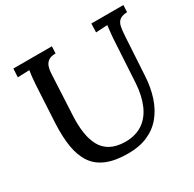

<svg xmlns="http://www.w3.org/2000/svg" viewBox="-156 -866 1060 1049"><g transform="rotate(-30 374.0 -342.0)"><path d="M747 -700 745 -656Q713 -655 697.5 -642.5Q682 -630 677 -606.5Q672 -583 670 -545L656 -306Q652 -234 632.5 -175Q613 -116 577.5 -73Q542 -30 489 -7Q436 16 366 16Q285 16 231.5 -6Q178 -28 148.5 -71.5Q119 -115 108.5 -178Q98 -241 102 -325L115 -565Q117 -591 119 -611.5Q121 -632 124 -649Q106 -648 86 -647.5Q66 -647 50 -646L53 -700H296L294 -656Q264 -656 248.5 -645Q233 -634 226.5 -615.5Q220 -597 219 -574L206 -314Q203 -256 210 -207.5Q217 -159 236.5 -123Q256 -87 292 -67.5Q328 -48 383 -47Q449 -47 493.5 -77Q538 -107 562.5 -163Q587 -219 592 -295L608 -571Q610 -593 612 -613.5Q614 -634 616 -649Q599 -648 579 -647Q559 -646 543 -645L545 -700Z"/></g></svg>

Font: Lora Medium
Style: Italic
Weight: 500
Italic angle: -3°
Designer: Olga Karpushina, Alexei Vanyashin (Cyrillic)
Foundry: Cyreal
Version: Version 3.004